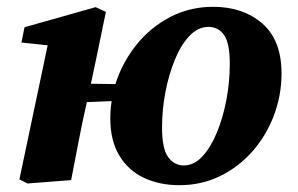

<svg xmlns="http://www.w3.org/2000/svg" viewBox="-20 -529 875 564"><path d="M520 -43Q550 -43 574.5 -69.5Q599 -96 617 -139.5Q635 -183 645 -235.5Q655 -288 655 -341Q655 -403 638 -426.5Q621 -450 592 -450Q562 -450 537 -424Q512 -398 494 -354.5Q476 -311 466 -259Q456 -207 456 -155Q456 -92 474 -67.5Q492 -43 520 -43ZM507 15Q449 15 403 -6.5Q357 -28 330.5 -72Q304 -116 304 -181Q304 -194 305 -206.5Q306 -219 308 -232L235 -229L234 -224Q221 -167 210.5 -111.5Q200 -56 189 0L61 10L37 -2L120 -396L43 -404L52 -449L261 -508L291 -494L265 -368L247 -283L319 -282Q339 -345 380 -396.5Q421 -448 479 -478.5Q537 -509 606 -509Q694 -509 750.5 -460Q807 -411 807 -313Q807 -250 785 -191Q763 -132 722.5 -85.5Q682 -39 627 -12Q572 15 507 15Z"/></svg>

Font: Source Serif 4 SmText
Style: Bold Italic
Weight: 700
Italic angle: -12°
Designer: Frank Grießhammer
Foundry: Adobe
Version: Version 4.005;hotconv 1.1.0;makeotfexe 2.6.0